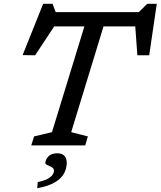

<svg xmlns="http://www.w3.org/2000/svg" viewBox="-20 -768 848 1014"><path d="M711.5 -628.5H235L278.5 -647L165.5 -476L99.5 -477L208 -748H257.5L278.5 -692.5L226 -704H762.5L701 -692.5L758 -748H808L768 -476H705.5L693 -646.5ZM439 -672H540L356 -70L444 -47.5L430 0H145L160 -47.5L254.5 -70ZM219.5 93Q219.5 75.5 235.2 58.5Q251 41.5 282.5 41.5Q306 41.5 319.2 54Q332.5 66.5 332.5 93Q332.5 119 319.5 145.5Q306.5 172 272.8 193.2Q239 214.5 176.5 226L179.5 193.5Q215.5 186 233.5 175.5Q251.5 165 258.2 154Q265 143 265 134Q265 121.5 253.5 115Q242 108.5 230.8 104Q219.5 99.5 219.5 93Z"/></svg>

Font: Newsreader 7pt
Style: Italic
Weight: 400
Italic angle: -17°
Designer: Hugues Gentile
Foundry: Production Type
Version: Version 1.003